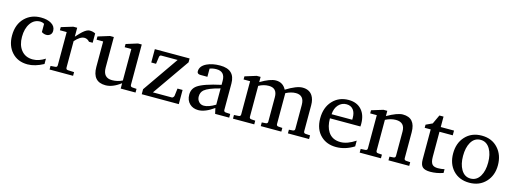

<svg xmlns="http://www.w3.org/2000/svg" viewBox="-11 -1272 5260 1972"><g transform="rotate(15 2618.5 -286.0)"><path d="M435.1 -41Q343.8 7.8 266.1 7.8Q162.1 7.8 99.6 -60.5Q37.1 -128.9 37.1 -237.8Q37.1 -358.4 109.4 -428.7Q176.3 -493.2 277.8 -493.2Q346.2 -493.2 388.7 -467.3Q433.1 -440.4 433.1 -393.1Q433.1 -365.2 415.8 -350.1Q398.4 -335 374 -335Q348.6 -335 324.2 -351.1V-439Q302.7 -451.2 282.2 -451.2Q216.3 -451.2 177.7 -395.3Q139.2 -339.4 139.2 -251Q139.2 -164.1 181.2 -111.3Q225.6 -55.2 305.2 -55.2Q369.1 -55.2 435.1 -98.1Z M856.4 -379.9H817.4Q793.5 -407.2 763.2 -407.2Q717.3 -407.2 663.1 -345.2V-64Q663.1 -43 684.1 -42L750 -39.1V0H500V-38.1L549.3 -42Q570.3 -43.5 570.3 -64V-417H498V-450.2L622.1 -487.8H663.1V-393.1Q706.1 -440.4 722.7 -455.1Q765.1 -493.2 795.4 -493.2Q830.1 -493.2 856.4 -479Z M1414.1 0H1256.3V-57.1Q1171.4 7.8 1095.2 7.8Q957 7.8 957 -149.9V-420.9H887.2V-455.1L1010.3 -493.2H1051.3V-168.9Q1051.3 -60.1 1147 -60.1Q1204.6 -60.1 1256.3 -85.9V-420.9H1186V-455.1L1308.1 -493.2H1348.1V-64Q1348.1 -43.5 1370.1 -42L1414.1 -39.1Z M1874 0H1480V-53.2L1745.1 -435.1H1571.3Q1554.2 -435.1 1551.3 -414.1L1541 -339.8H1490.2V-481.9H1859.9V-440.9L1585.9 -47.9H1788.1Q1794.4 -47.9 1801.8 -55.9Q1809.1 -64 1810.1 -71.8L1819.8 -150.9H1874Z M2410.2 0H2260.3L2247.1 -59.1Q2154.3 7.8 2082 7.8Q2025.9 7.8 1990.2 -25.9Q1952.1 -62 1952.1 -123Q1952.1 -185.5 2001.5 -220.7Q2064.5 -265.6 2247.1 -305.2V-348.1Q2247.1 -446.8 2156.2 -446.8Q2116.7 -446.8 2085 -434.1V-347.2H2012.2Q1975.1 -347.2 1975.1 -376Q1975.1 -433.1 2042 -465.3Q2100.1 -493.2 2183.1 -493.2Q2341.3 -493.2 2341.3 -344.2V-64Q2341.3 -43.5 2362.3 -42L2410.2 -39.1ZM2247.1 -94.2V-267.1Q2124.5 -236.3 2081.5 -200.2Q2051.3 -173.8 2051.3 -129.9Q2051.3 -97.2 2070.8 -75.2Q2091.3 -50.8 2126 -50.8Q2175.3 -50.8 2247.1 -94.2Z M3259.3 0H3034.2V-39.1L3075.2 -42Q3096.2 -43.5 3096.2 -64V-318.8Q3096.2 -420.9 3007.3 -420.9Q2957 -420.9 2901.4 -392.1V-64Q2901.4 -43.5 2922.4 -42L2964.4 -39.1V0H2745.6V-39.1L2787.6 -42Q2808.6 -43.5 2808.6 -64V-324.2Q2808.6 -420.9 2720.2 -420.9Q2664.1 -420.9 2613.3 -392.1V-64Q2613.3 -43.5 2634.3 -42L2676.3 -39.1V0H2450.2V-39.1L2499.5 -42Q2520.5 -43.5 2520.5 -64V-417H2451.2V-450.2L2572.3 -487.8H2613.3V-432.1Q2714.8 -493.2 2776.4 -493.2Q2851.1 -493.2 2886.2 -424.8Q2995.6 -493.2 3059.6 -493.2Q3130.9 -493.2 3164.6 -442.4Q3190.4 -403.3 3190.4 -340.8V-64Q3190.4 -43.5 3211.4 -42L3259.3 -39.1Z M3736.3 -49.8Q3644 7.8 3546.4 7.8Q3448.2 7.8 3385.3 -51.3Q3314.5 -117.2 3314.5 -235.8Q3314.5 -351.6 3380.4 -422.4Q3446.3 -493.2 3549.3 -493.2Q3639.6 -493.2 3689.5 -435.5Q3736.3 -381.3 3736.3 -289.1Q3736.3 -270 3735.4 -261.2H3411.1Q3411.1 -172.9 3446.3 -119.1Q3489.3 -53.2 3578.1 -53.2Q3649.9 -53.2 3736.3 -110.8ZM3636.2 -306.2V-328.1Q3636.2 -380.4 3612.8 -411.1Q3586.9 -444.8 3539.6 -444.8Q3489.3 -444.8 3454.8 -407.2Q3420.4 -369.6 3416.5 -306.2Z M4324.2 0H4103.5V-39.1L4145.5 -42Q4166.5 -43.5 4166.5 -64V-323.2Q4166.5 -420.9 4070.3 -420.9Q4018.1 -420.9 3960.4 -392.1V-64Q3960.4 -43.5 3981.4 -42L4023.4 -39.1V0H3797.4V-39.1L3846.7 -42Q3867.7 -43.5 3867.7 -64V-417H3797.4V-450.2L3919.4 -487.8H3960.4V-432.1Q4067.4 -493.2 4125.5 -493.2Q4259.3 -493.2 4259.3 -339.8V-64Q4259.3 -43.5 4280.3 -42L4324.2 -39.1Z M4683.6 -21Q4614.7 2.9 4547.9 2.9Q4490.2 2.9 4465.3 -19.5Q4440.4 -42 4440.4 -100.1V-418.9H4376.5V-452.1L4444.8 -483.9L4489.7 -580.1H4533.7V-469.2H4674.8V-418.9H4533.7V-152.8Q4533.7 -95.7 4553.7 -73.2Q4571.8 -53.2 4613.8 -53.2Q4649.9 -53.2 4683.6 -61Z M5202.6 -241.2Q5202.6 -132.8 5137.7 -63.5Q5071.3 7.8 4963.4 7.8Q4855.5 7.8 4790 -62.5Q4726.6 -131.3 4726.6 -241.2Q4726.6 -351.1 4790.5 -420.9Q4856.4 -493.2 4965.3 -493.2Q5074.2 -493.2 5139.6 -419.9Q5202.6 -350.1 5202.6 -241.2ZM5098.6 -242.2Q5098.6 -329.6 5065.4 -386.2Q5028.8 -448.2 4964.4 -448.2Q4898.4 -448.2 4863.3 -386.2Q4831.5 -330.6 4831.5 -242.2Q4831.5 -155.3 4864.3 -99.1Q4900.4 -37.1 4964.4 -37.1Q5029.8 -37.1 5065.9 -98.6Q5098.6 -154.3 5098.6 -242.2Z"/></g></svg>

Font: Ezra SIL SR
Style: Regular
Weight: 400
Designer: Development by SIL's NRSI team. OpenType tables by Ralph Hancock ( hancock@dircon.co.uk ).
Foundry: Development by SIL's NRSI team.
Version: Version 2.51; 2007